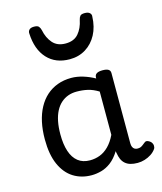

<svg xmlns="http://www.w3.org/2000/svg" viewBox="-125 -929 873 1036"><g transform="rotate(-15 312.0 -410.5)"><path d="M258 17Q201 17 157 -10.5Q113 -38 88 -94Q63 -150 63 -235Q63 -287 72.5 -331Q82 -375 101 -410Q120 -445 147 -469Q174 -493 209 -506Q244 -519 286 -519Q318 -519 352 -508.5Q386 -498 416 -481V-486Q416 -501 427 -508Q438 -515 460 -515Q482 -515 492.5 -508.5Q503 -502 503 -488V-96Q503 -83 507 -74.5Q511 -66 518 -62Q525 -58 534 -58Q544 -58 550.5 -60.5Q557 -63 563.5 -68Q570 -73 579 -80Q586 -86 595 -83.5Q604 -81 613 -73Q622 -63 623 -52Q624 -41 619 -33Q608 -17 591 -6Q574 5 554.5 11Q535 17 515 17Q492 17 475 12Q458 7 446 -3.5Q434 -14 427.5 -29Q421 -44 418 -63Q418 -64 417 -67.5Q416 -71 416 -75Q393 -38 366.5 -18Q340 2 312 9.5Q284 17 258 17ZM151 -239Q151 -184 164 -144.5Q177 -105 203.5 -84Q230 -63 270 -63Q299 -63 325.5 -73Q352 -83 375 -106Q398 -129 416 -166V-408Q385 -427 356 -433.5Q327 -440 295 -440Q269 -440 247 -432Q225 -424 207 -408Q189 -392 176.5 -368Q164 -344 157.5 -312Q151 -280 151 -239ZM306 -618Q227 -618 180.5 -668.5Q134 -719 130 -809Q129 -821 137 -829.5Q145 -838 164 -838Q183 -838 190 -830Q197 -822 200 -809Q209 -764 234.5 -735Q260 -706 306 -706Q353 -706 378 -735Q403 -764 412 -809Q415 -823 421.5 -830.5Q428 -838 447 -838Q466 -838 475 -829.5Q484 -821 482 -809Q480 -752 457 -709Q434 -666 395 -642Q356 -618 306 -618Z"/></g></svg>

Font: Playwrite HU
Style: Regular
Weight: 400
Designer: Veronika Burian, José Scaglione
Foundry: TypeTogether
Version: Version 1.002